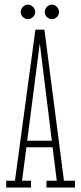

<svg xmlns="http://www.w3.org/2000/svg" viewBox="-20 -834 359 854"><path d="M7.5 0V-30H46.5L137.5 -702H177.5L264.5 -30H313.5V0H186.5V-30H232.5L214 -179H97.5L78 -30H118V0ZM156.5 -637.5 101 -208H210.5L157.5 -637.5ZM211 -749Q198 -749 188.5 -758.2Q179 -767.5 179 -780Q179 -793.5 188.5 -803.5Q198 -813.5 211 -813.5Q223.5 -813.5 233 -803.5Q242.5 -793.5 242.5 -780Q242.5 -767.5 233 -758.2Q223.5 -749 211 -749ZM103.5 -749Q91.5 -749 81.8 -758.2Q72 -767.5 72 -780Q72 -793.5 81.8 -803.5Q91.5 -813.5 103.5 -813.5Q116.5 -813.5 126.5 -803.5Q136.5 -793.5 136.5 -780Q136.5 -767.5 126.5 -758.2Q116.5 -749 103.5 -749Z"/></svg>

Font: Imbue 10pt Thin
Style: Regular
Weight: 100
Designer: Tyler Finck
Foundry: Etcetera Type Company
Version: Version 1.102; ttfautohint (v1.8.3)